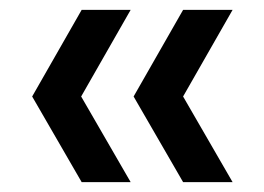

<svg xmlns="http://www.w3.org/2000/svg" viewBox="-20 -481 534 388"><path d="M244 -113H145L45 -286L145 -461H244L144 -286ZM450 -113H350L250 -286L350 -461H450L350 -286Z"/></svg>

Font: Celebes SemiBold
Style: Regular
Weight: 600
Designer: Anugrah Pasau
Foundry: Lafontype
Version: Version 1.000